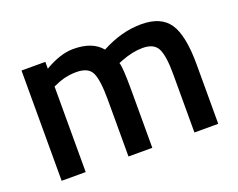

<svg xmlns="http://www.w3.org/2000/svg" viewBox="-88 -665 1014 818"><g transform="rotate(-20 419.0 -255.5)"><path d="M175 0H66V-500H174V-469Q245 -511 304 -511Q391 -511 431 -462Q522 -511 612 -511Q702 -511 739 -455.5Q776 -400 776 -268V0H668V-265Q668 -346 651.5 -380Q635 -414 583 -414Q538 -414 486 -394L469 -387Q477 -367 477 -259V0H369V-257Q369 -346 353 -380Q337 -414 283 -414Q233 -414 190 -394L175 -388Z"/></g></svg>

Font: TitilliumWeb-SemiBold
Style: SemiBold
Weight: 600
Version: Version 1.001;PS 57.000;hotconv 1.0.70;makeotf.lib2.5.55311